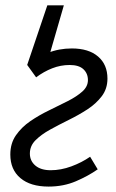

<svg xmlns="http://www.w3.org/2000/svg" viewBox="-20 -677 428 709"><path d="M80.4 -437.2 154.8 -657.4H215.8L161.5 -469.7ZM159.4 12Q92.4 12 55.3 -19.4Q18.1 -50.7 18.1 -106.5Q18.1 -147.8 39 -177.7Q59.9 -207.7 92.2 -229.8Q124.6 -251.9 161.4 -269.6Q198.2 -287.4 230.5 -303.8Q262.9 -320.3 283.8 -338.8Q304.7 -357.3 304.7 -381.2Q304.7 -405.8 288 -421.4Q271.3 -437 237.3 -437Q203.9 -437 172.8 -424.8Q141.6 -412.6 113.4 -391.4L80.4 -437.2Q114.5 -464.5 155.8 -481.3Q197.2 -498.1 245.2 -498.1Q307.4 -498.1 342.1 -468.3Q376.8 -438.6 376.8 -386.8Q376.8 -349.4 355.9 -321.8Q335 -294.2 302.7 -273.1Q270.3 -252.1 233.5 -234Q196.8 -215.9 164.4 -198Q132.1 -180.1 111.2 -159.2Q90.3 -138.3 90.3 -110Q90.3 -82.8 110.6 -65.6Q131 -48.4 167.2 -48.4Q204.8 -48.4 243.4 -62.6Q281.9 -76.8 312.8 -98.2L340.8 -51.7Q306.4 -27.5 260.4 -7.7Q214.4 12 159.4 12Z"/></svg>

Font: Source Sans Variable
Style: Italic
Weight: 200
Italic angle: -11°
Designer: Paul D. Hunt
Foundry: Adobe Systems Incorporated
Version: Version 3.006;hotconv 1.0.111;makeotfexe 2.5.65597